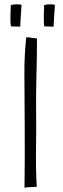

<svg xmlns="http://www.w3.org/2000/svg" viewBox="-20 -885 300 909"><path d="M128 -706Q126 -706 123 -707.5Q120 -709 104 -708V-706Q95 -622 95.5 -534.5Q96 -447 97 -282.5Q98 -118 96 4Q106 1 119.5 1Q133 1 138.5 0.5Q144 0 154 -1Q149 -90 150.5 -177Q152 -264 151 -351.5Q150 -439 152.5 -526Q155 -613 155 -699V-703Q136 -705 128 -706ZM76 -759V-760V-761Q76 -768 77 -784Q78 -800 79 -817.5Q80 -835 81 -848Q82 -861 82 -862Q75 -865 57.5 -864.5Q40 -864 31 -861Q31 -855 30.5 -842Q30 -829 29.5 -814Q29 -799 29.5 -784.5Q30 -770 32 -760H35L74 -759ZM234 -759V-760V-761Q234 -768 235 -784Q236 -800 237 -817.5Q238 -835 239 -848Q240 -861 240 -862Q233 -865 215.5 -864.5Q198 -864 189 -861Q189 -855 188.5 -842Q188 -829 187.5 -814Q187 -799 187.5 -784.5Q188 -770 190 -760H193L232 -759Z"/></svg>

Font: Londrina Solid Thin
Style: Regular
Weight: 250
Designer: Marcelo Magalhaes
Foundry: Marcelo Magalhães
Version: Version 1.002